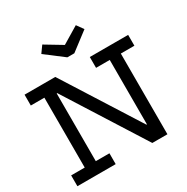

<svg xmlns="http://www.w3.org/2000/svg" viewBox="-217 -1182 1329 1366"><g transform="rotate(-30 447.5 -499.0)"><path d="M643.5 0 167.5 -752H280.5L757 0ZM28 -663V-752H280L279 -645.5H230.5V-89H342.5V0H28V-89H139.5V-663ZM564 -663V-752H879V-663H767.5V0H644L609 -134H676.5V-663ZM482 -830 630.5 -943 591 -998 453.5 -915 315.5 -998 276 -943 424.5 -830Z"/></g></svg>

Font: Hepta Slab ExtraLight Medium
Style: Regular
Weight: 500
Version: Version 1.100